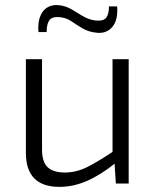

<svg xmlns="http://www.w3.org/2000/svg" viewBox="-20 -716 606 749"><path d="M144 -485V-137Q143 -87 164.5 -65Q186 -43 233 -43Q278 -43 321.5 -65Q365 -87 426 -128L433 -82Q375 -35 321 -11Q267 13 212 13Q81 13 81 -120V-485ZM482 -485V0H432L426 -91L419 -106V-485ZM207 -696Q230 -694 247.5 -685.5Q265 -677 281 -666.5Q297 -656 314 -647.5Q331 -639 353 -636Q383 -633 394 -646.5Q405 -660 405 -691H437Q441 -639 419 -612Q397 -585 360 -588Q326 -591 302.5 -605Q279 -619 258.5 -633Q238 -647 213 -649Q184 -652 173 -637.5Q162 -623 162 -591H130Q127 -627 136.5 -651.5Q146 -676 164.5 -687Q183 -698 207 -696Z"/></svg>

Font: Exo 2 Light
Style: Regular
Weight: 300
Designer: Natanael Gama
Foundry: Natanael Gama
Version: Version 2.010